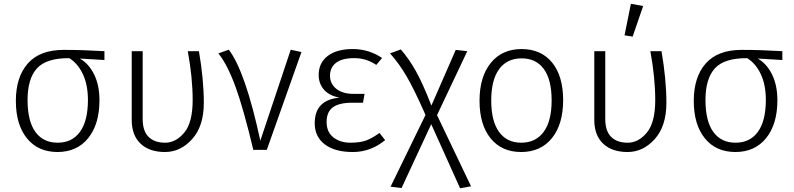

<svg xmlns="http://www.w3.org/2000/svg" viewBox="-20 -794 4207 1017"><path d="M445.8 -263.2Q445.8 -344.7 418.9 -401.4Q392.1 -458 347.2 -485.8H346.2Q226.1 -486.8 175.8 -432.1Q126 -377 126 -264.6Q126 -152.3 167.5 -95.2Q209 -38.1 285.2 -38.1Q361.3 -38.1 403.3 -95.2Q445.3 -152.3 445.8 -263.2ZM506.8 -263.2Q506.8 -136.2 447.3 -62.5Q387.7 11.2 284.2 11.2Q180.7 10.7 122.6 -61.5Q64 -133.8 64 -259.8Q64 -385.7 127.4 -458Q190.9 -529.8 317.9 -529.8Q418 -529.8 533.2 -522.9V-476.1L402.8 -483.9Q450.2 -457 478.5 -399.9Q506.8 -342.8 506.8 -263.2Z M677.7 -159.2V-522.9H735.8V-163.1Q735.8 -100.1 766.8 -69.1Q797.9 -38.1 854.7 -38.1Q911.6 -38.1 956.1 -91.6Q1000.5 -145 1000.5 -263.9Q1000.5 -382.8 974.6 -522.9H1033.7Q1059.6 -373 1059.6 -249.5Q1059.6 -126 998 -57.4Q936.5 11.2 854 11.2Q771.5 11.2 724.6 -33Q677.7 -77.1 677.7 -159.2Z M1136.7 -511.2 1191.9 -530.8Q1279.8 -415.5 1358.9 -48.8L1520 -530.8L1576.7 -518.1L1393.1 0H1321.8Q1271 -213.9 1228 -333Q1184.6 -452.1 1136.7 -511.2Z M2003.9 -486.8 1973.1 -450.2Q1919.9 -486.3 1855.5 -486.1Q1791 -485.8 1759.5 -460.9Q1728 -436 1728 -393.1Q1728 -350.1 1761.5 -323.5Q1794.9 -296.9 1851.1 -296.9H1911.1L1902.8 -250H1847.2Q1776.4 -250 1743.2 -225.6Q1710 -201.2 1710 -147.7Q1710 -94.2 1746.1 -66.2Q1782.2 -38.1 1835.4 -38.1Q1888.7 -38.1 1920.9 -50.5Q1953.1 -63 1990.2 -89.8L2020 -51.8Q1943.8 11.2 1848.9 11.2Q1753.9 11.2 1700.4 -29.3Q1647 -69.8 1647 -141.1Q1647 -265.1 1778.8 -276.9Q1724.6 -286.6 1696.3 -318.8Q1668 -351.1 1668 -397Q1668 -460.9 1715.8 -497.6Q1763.7 -534.2 1848.6 -534.2Q1933.6 -534.2 2003.9 -486.8Z M2475.1 192.9 2417 203.1 2264.2 -136.2 2106.9 202.1 2048.8 194.8 2233.9 -185.1Q2173.8 -321.3 2133.8 -389.6Q2093.8 -458 2045.9 -511.2L2103 -532.2Q2147 -481.4 2182.6 -418Q2218.3 -354.5 2265.1 -234.9L2394 -529.8L2455.1 -522.9L2294.9 -184.1Z M2860.6 -428.5Q2819.3 -484.9 2742.7 -484.9Q2666 -484.9 2624 -428Q2582 -371.1 2582 -261.7Q2582 -152.3 2623.5 -95.2Q2665 -38.1 2741 -38.1Q2816.9 -38.1 2859.4 -95Q2901.9 -151.9 2901.9 -262Q2901.9 -372.1 2860.6 -428.5ZM2579.6 -460.7Q2639.2 -534.2 2742.7 -534.2Q2846.2 -534.2 2904.5 -462.6Q2962.9 -391.1 2962.9 -263.7Q2962.9 -136.2 2903.6 -62.5Q2844.2 11.2 2740.7 11.2Q2637.2 11.2 2578.6 -61.3Q2520 -133.8 2520 -260.5Q2520 -387.2 2579.6 -460.7Z M3127.9 -159.2V-522.9H3186V-163.1Q3186 -100.1 3217 -69.1Q3248 -38.1 3304.9 -38.1Q3361.8 -38.1 3406.2 -91.6Q3450.7 -145 3450.7 -263.9Q3450.7 -382.8 3424.8 -522.9H3483.9Q3509.8 -373 3509.8 -249.5Q3509.8 -126 3448.2 -57.4Q3386.7 11.2 3304.2 11.2Q3221.7 11.2 3174.8 -33Q3127.9 -77.1 3127.9 -159.2ZM3386.7 -762.2 3331.1 -600.1 3288.1 -606.9 3321.8 -773.9Z M4036.6 -263.2Q4036.6 -344.7 4009.8 -401.4Q3982.9 -458 3938 -485.8H3937Q3816.9 -486.8 3766.6 -432.1Q3716.8 -377 3716.8 -264.6Q3716.8 -152.3 3758.3 -95.2Q3799.8 -38.1 3876 -38.1Q3952.1 -38.1 3994.1 -95.2Q4036.1 -152.3 4036.6 -263.2ZM4097.7 -263.2Q4097.7 -136.2 4038.1 -62.5Q3978.5 11.2 3875 11.2Q3771.5 10.7 3713.4 -61.5Q3654.8 -133.8 3654.8 -259.8Q3654.8 -385.7 3718.3 -458Q3781.7 -529.8 3908.7 -529.8Q4008.8 -529.8 4124 -522.9V-476.1L3993.7 -483.9Q4041 -457 4069.3 -399.9Q4097.7 -342.8 4097.7 -263.2Z"/></svg>

Font: FiraSans-Light
Style: Regular
Weight: 300
Designer: Carrois Corporate & Edenspiekermann AG
Foundry: Carrois Corporate GbR & Edenspiekermann AG
Version: Version 3.106;PS 003.106;hotconv 1.0.70;makeotf.lib2.5.58329